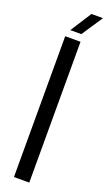

<svg xmlns="http://www.w3.org/2000/svg" viewBox="-184 -992 575 1025"><g transform="rotate(20 104.0 -480.0)"><path d="M51.5 0V-800H138.5V0ZM66 -840 142.5 -959.5H208L128.5 -840Z"/></g></svg>

Font: Big Shoulders Stencil Display Thin SemiBold
Style: Regular
Weight: 600
Version: Version 2.001